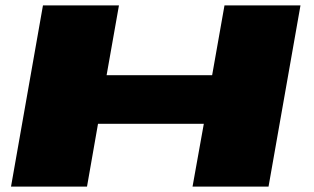

<svg xmlns="http://www.w3.org/2000/svg" viewBox="-20 -695 1168 715"><path d="M21 0 140 -675H423L377 -415H770L816 -675H1099L980 0H697L739 -234H345L304 0Z"/></svg>

Font: Anybody UltraExpanded Black
Style: Italic
Weight: 900
Width: 9
Italic angle: -10°
Designer: Tyler Finck
Foundry: Etcetera Type Company
Version: Version 1.010; ttfautohint (v1.8.3) -l 8 -r 50 -G 200 -x 14 